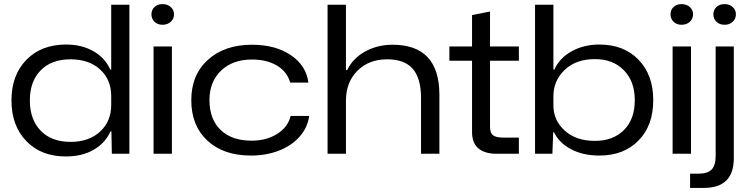

<svg xmlns="http://www.w3.org/2000/svg" viewBox="-20 -752 3668 939"><path d="M301.8 13.2Q181.6 13.2 108.9 -61.8Q36.1 -136.7 36.1 -261.2Q36.1 -384.8 109.1 -459.5Q182.1 -534.2 303.2 -534.2Q379.9 -534.2 437 -501.5Q494.1 -468.8 519 -412.1H523.9V-729H612.8V0H526.9L524.9 -108.9H520Q495.1 -52.7 438.5 -19.8Q381.8 13.2 301.8 13.2ZM126 -261.2Q126 -167.5 179 -112.8Q231.9 -58.1 325.2 -58.1Q415 -58.1 469.5 -108.4Q523.9 -158.7 523.9 -238.8V-282.2Q523.9 -362.3 469.7 -412.1Q415.5 -461.9 325.2 -461.9Q231.9 -461.9 179 -408Q126 -354 126 -261.2Z M731 0V-524.9H820.8V0ZM720.7 -682.1Q720.7 -703.6 735.6 -717.8Q750.5 -731.9 774.9 -731.9Q799.3 -731.9 815.2 -717.5Q831.1 -703.1 831.1 -682.1Q831.1 -660.2 815.2 -645.5Q799.3 -630.9 774.9 -630.9Q750.5 -630.9 735.6 -645.5Q720.7 -660.2 720.7 -682.1Z M1207.5 8.8Q1072.8 8.8 994.1 -64.5Q915.5 -137.7 915.5 -262.2Q915.5 -385.7 996.8 -459.5Q1078.1 -533.2 1212.4 -533.2Q1327.1 -533.2 1402.3 -482.4Q1477.5 -431.6 1488.3 -348.1H1399.4Q1383.3 -402.8 1333.5 -431.9Q1283.7 -460.9 1212.4 -460.9Q1117.7 -460.9 1061 -406.5Q1004.4 -352.1 1004.4 -262.2Q1004.4 -169.4 1058.8 -116.7Q1113.3 -64 1210.4 -64Q1283.2 -64 1335.9 -97.4Q1388.7 -130.9 1401.4 -185.1H1492.2Q1484.4 -127.4 1444.6 -83Q1404.8 -38.6 1343 -14.9Q1281.2 8.8 1207.5 8.8Z M1582 0V-729H1671.9V-409.2H1677.7Q1706.5 -467.8 1766.6 -500.5Q1826.7 -533.2 1899.9 -533.2Q2128.9 -533.2 2128.9 -288.1V0H2039.1V-272Q2039.1 -369.6 1998.3 -415.8Q1957.5 -461.9 1874 -461.9Q1783.7 -461.9 1727.8 -405.8Q1671.9 -349.6 1671.9 -259.8V0Z M2408.7 0Q2350.6 0 2319.6 -26.4Q2288.6 -52.7 2288.6 -106V-455.1H2177.7V-524.9H2288.6V-678.2L2376.5 -695.8V-524.9H2517.6V-455.1H2376.5V-131.8Q2376.5 -101.6 2391.6 -90.3Q2406.7 -79.1 2439.5 -79.1H2517.6V0Z M2911.6 8.8Q2831.1 8.8 2772.7 -22.2Q2714.4 -53.2 2689.5 -105H2685.5L2681.6 0H2596.7V-729H2686.5V-412.1H2691.4Q2716.3 -468.3 2775.9 -501.2Q2835.4 -534.2 2911.6 -534.2Q3030.8 -534.2 3102.8 -460Q3174.8 -385.7 3174.8 -262.2Q3174.8 -137.7 3102.5 -64.5Q3030.3 8.8 2911.6 8.8ZM2686.5 -235.8Q2686.5 -164.1 2741.7 -113.5Q2796.9 -63 2889.6 -63Q2978 -63 3031.2 -115.7Q3084.5 -168.5 3084.5 -262.2Q3084.5 -354 3031.2 -408.4Q2978 -462.9 2889.6 -462.9Q2796.9 -462.9 2741.7 -410.2Q2686.5 -357.4 2686.5 -282.2Z M3269.5 0V-524.9H3359.4V0ZM3259.3 -682.1Q3259.3 -703.6 3274.2 -717.8Q3289.1 -731.9 3313.5 -731.9Q3337.9 -731.9 3353.8 -717.5Q3369.6 -703.1 3369.6 -682.1Q3369.6 -660.2 3353.8 -645.5Q3337.9 -630.9 3313.5 -630.9Q3289.1 -630.9 3274.2 -645.5Q3259.3 -660.2 3259.3 -682.1Z M3355 167V97.2H3397.9Q3440.9 97.2 3460.4 77.1Q3480 57.1 3480 9.8V-524.9H3568.8V22Q3568.8 167 3421.9 167ZM3468.8 -682.1Q3468.8 -703.6 3483.9 -717.8Q3499 -731.9 3523.9 -731.9Q3547.9 -731.9 3563.5 -717.5Q3579.1 -703.1 3579.1 -682.1Q3579.1 -660.2 3563.5 -645.5Q3547.9 -630.9 3523.9 -630.9Q3499 -630.9 3483.9 -645.5Q3468.8 -660.2 3468.8 -682.1Z"/></svg>

Font: Lumene Sans Expanded
Style: Regular
Weight: 400
Width: 7
Designer: Deni Anggara
Version: Version 1.003;Glyphs 3.1.2 (3151)